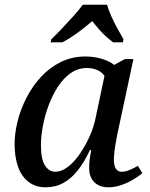

<svg xmlns="http://www.w3.org/2000/svg" viewBox="-20 -786 636 816"><path d="M174 10Q130 10 100 -14Q70 -38 56 -79.5Q42 -121 42 -173Q42 -220 55 -271.5Q68 -323 93 -371.5Q118 -420 154.5 -459.5Q191 -499 238.5 -522.5Q286 -546 344 -546Q368 -546 390.5 -541.5Q413 -537 432.5 -529Q452 -521 465 -510L511 -535H547L479 -217Q477 -206 473 -185Q469 -164 466.5 -142.5Q464 -121 464 -107Q464 -82 472.5 -69Q481 -56 497 -56Q514 -56 531 -63.5Q548 -71 566 -81L585 -50Q570 -37 546.5 -23Q523 -9 495.5 0.5Q468 10 441 10Q403 10 381 -11.5Q359 -33 359 -72Q359 -92 361 -108Q363 -124 368 -148H362Q339 -98 311 -62.5Q283 -27 249.5 -8.5Q216 10 174 10ZM215 -56Q241 -56 267.5 -76Q294 -96 317.5 -129.5Q341 -163 360 -204.5Q379 -246 387 -288L424 -463Q413 -480 393 -488.5Q373 -497 350 -497Q311 -497 280 -475Q249 -453 225.5 -416.5Q202 -380 186 -336.5Q170 -293 162 -249Q154 -205 154 -170Q154 -108 171.5 -82Q189 -56 215 -56ZM198 -619Q218 -638 242.5 -664Q267 -690 291.5 -717Q316 -744 332 -766H435Q441 -744 453 -717Q465 -690 479.5 -664Q494 -638 505 -619L502 -606H461Q446 -617 429.5 -632Q413 -647 398.5 -664Q384 -681 372 -696Q354 -681 332.5 -664Q311 -647 288.5 -632Q266 -617 245 -606H195Z"/></svg>

Font: ET Text
Style: Italic
Weight: 470
Italic angle: -12°
Designer: Monotype Design Team
Foundry: Monotype Imaging Inc.
Version: Version 2.009